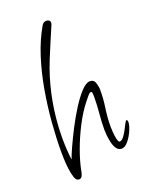

<svg xmlns="http://www.w3.org/2000/svg" viewBox="-130 -747 618 806"><g transform="rotate(-20 179.0 -343.5)"><path d="M81 -7Q69 -7 63 -24.5Q57 -42 54 -66.5Q51 -91 50.5 -112.5Q50 -134 50 -141Q50 -202 55.5 -271.5Q61 -341 73.5 -412.5Q86 -484 107 -549.5Q128 -615 159 -668Q166 -680 180 -680Q186 -680 191 -676.5Q196 -673 196 -666Q196 -660 192 -652Q163 -585 137 -521.5Q111 -458 95 -386Q74 -290 74 -191Q74 -143 80 -96Q85 -112 100 -145Q115 -178 135.5 -218Q156 -258 179.5 -295Q203 -332 225 -355.5Q247 -379 264 -379Q282 -379 287.5 -361.5Q293 -344 293 -330Q293 -290 287 -250Q281 -210 281 -169Q281 -165 282 -147.5Q283 -130 286.5 -114Q290 -98 296 -98Q305 -98 314 -109.5Q323 -121 330.5 -135.5Q338 -150 344 -161.5Q350 -173 353 -173Q356 -173 357 -168.5Q358 -164 358 -162Q358 -149 348.5 -126.5Q339 -104 324 -85.5Q309 -67 294 -67Q280 -67 271.5 -79Q263 -91 259 -108Q255 -125 253.5 -141Q252 -157 252 -166Q252 -202 255.5 -238Q259 -274 259 -310V-318Q259 -324 258 -329.5Q257 -335 253 -335Q247 -335 236 -321.5Q225 -308 221 -303Q194 -269 169.5 -222Q145 -175 127 -125.5Q109 -76 101 -33Q100 -25 95.5 -16Q91 -7 81 -7Z"/></g></svg>

Font: Licorice
Style: Regular
Weight: 400
Designer: Robert E. Leuschke
Foundry: Robert E. Leuschke
Version: Version 1.010; ttfautohint (v1.8.3)